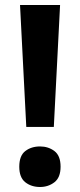

<svg xmlns="http://www.w3.org/2000/svg" viewBox="-20 -734 320 767"><path d="M195 -227H85L60 -714H220ZM57 -68Q57 -112 81 -130.5Q105 -149 140 -149Q173 -149 197.5 -130.5Q222 -112 222 -68Q222 -25 197.5 -6Q173 13 140 13Q105 13 81 -6Q57 -25 57 -68Z"/></svg>

Font: Noto Sans Thai Looped UI
Style: Bold
Weight: 700
Designer: Cadson Demak Team
Foundry: Cadson Demak Co., Ltd.
Version: Version 1.000; ttfautohint (v1.8.4.7-5d5b)